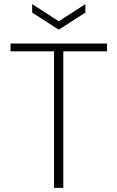

<svg xmlns="http://www.w3.org/2000/svg" viewBox="-20 -911 569 931"><path d="M242 0V-662H31V-700H499V-662H287V0ZM265 -767 136 -850V-891L265 -808L394 -891V-850Z"/></svg>

Font: DM Sans 9pt ExtraLight
Style: Regular
Weight: 250
Version: Version 4.004;gftools[0.9.30]